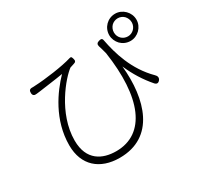

<svg xmlns="http://www.w3.org/2000/svg" viewBox="-173 -1012 1327 1278"><g transform="rotate(-30 490.0 -372.5)"><path d="M901 -741C913 -728 921 -711 921 -691C921 -653 890 -622 853 -622C813 -622 784 -653 784 -691C784 -711 792 -728 804 -741C816 -753 834 -761 853 -761C872 -761 889 -753 901 -741ZM926 -765C907 -784 881 -796 853 -796C794 -796 748 -749 748 -691C748 -663 760 -637 778 -618C797 -599 823 -587 853 -587C909 -587 957 -634 957 -691C957 -720 945 -746 926 -765ZM643 -162C598 -58 518 1 403 1C299 1 198 -46 198 -199C198 -408 359 -592 417 -634C425 -637 437 -641 448 -644C464 -648 469 -657 464 -673C459 -689 458 -696 442 -691C376 -670 230 -650 153 -647C146 -647 138 -646 131 -646C111 -647 103 -638 104 -618C105 -599 116 -592 135 -595C143 -596 152 -597 160 -598C199 -604 290 -615 347 -625C264 -539 151 -385 151 -189C151 -35 250 51 402 51C671 51 746 -203 720 -467C754 -389 795 -324 847 -264C860 -250 873 -251 885 -266C896 -280 892 -296 879 -308C763 -423 721 -570 700 -679C697 -697 688 -698 670 -693C653 -688 647 -678 652 -661L658 -642L670 -598C697 -416 688 -266 643 -162Z"/></g></svg>

Font: GenSenRounded2 TW L
Style: Regular
Weight: 300
Version: Version 2.100;PS 2.1;hotconv 16.6.51;makeotf.lib2.5.65220 DE